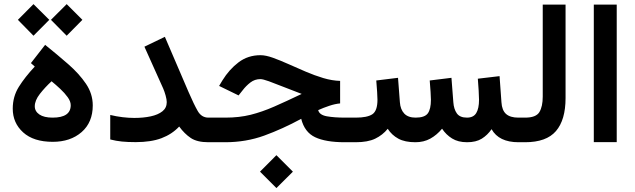

<svg xmlns="http://www.w3.org/2000/svg" viewBox="-20 -703 3138 949"><path d="M151.9 -374 132.8 -391.1 203.1 -481.4Q263.7 -432.6 317.4 -385.7Q371.1 -338.9 404.8 -289.1Q438.5 -239.3 438.5 -182.1Q438.5 -98.1 383.3 -50Q328.1 -2 240.7 -2Q146 -2 94.5 -48.6Q43 -95.2 43 -166Q43 -225.6 73 -273.7Q103 -321.8 151.9 -374ZM329.6 -183.1Q329.6 -201.7 314.7 -222.4Q299.8 -243.2 277.8 -263.7Q255.9 -284.2 234.9 -301.3Q202.1 -271 177 -238.8Q151.9 -206.5 151.9 -177.7Q151.9 -152.8 174.6 -137.2Q197.3 -121.6 240.2 -121.6Q329.6 -121.6 329.6 -183.1ZM309.6 -682.6 387.2 -605 309.6 -526.4 231.9 -605ZM145.5 -682.6 223.6 -605 145.5 -526.4 68.4 -605Z M804.2 -198.2Q804.2 -210.9 798.6 -231Q793 -251 786.6 -265.6L693.8 -472.2L794.9 -521L912.1 -248Q938.5 -187 957.3 -154.3Q976.1 -121.6 1010.3 -121.6H1030.8V0H1010.3Q954.1 0 922.9 -21Q891.6 -42 865.7 -77.6Q830.1 -39.6 778.3 -20Q726.6 -0.5 650.9 -0.5Q611.3 -0.5 582.5 -3.4Q553.7 -6.3 524.9 -13.7V-134.8Q555.2 -127.4 585.7 -123.8Q616.2 -120.1 643.6 -120.1Q688.5 -120.1 724.9 -127.9Q761.2 -135.7 782.7 -152.8Q804.2 -169.9 804.2 -198.2Z M1346.2 64 1427.7 145.5 1346.2 226.6 1265.1 145.5ZM1661.1 -303.2V-191.9Q1635.7 -189.5 1607.2 -179.9Q1578.6 -170.4 1552.7 -158.7Q1558.6 -134.8 1595.5 -128.2Q1632.3 -121.6 1685.5 -121.6H1712.4V0H1683.6Q1590.3 0 1537.8 -24.7Q1485.4 -49.3 1468.8 -115.7Q1376 -65.4 1285.9 -32.7Q1195.8 0 1092.8 0H1011.2V-121.6H1094.2Q1162.6 -121.6 1219 -135.7Q1275.4 -149.9 1335 -176Q1394.5 -202.1 1471.2 -238.8Q1422.9 -256.8 1380.9 -273.7Q1338.9 -290.5 1309.1 -301.3Q1279.3 -312 1267.1 -312Q1239.3 -312 1217.5 -295.2Q1195.8 -278.3 1180.2 -257.8L1159.2 -231.4L1063 -278.3L1079.1 -305.2Q1112.8 -359.9 1159.2 -395Q1205.6 -430.2 1267.6 -430.2Q1293.5 -430.2 1328.9 -417.5Q1364.3 -404.8 1405.8 -386.2Q1447.3 -367.7 1491 -348.9Q1534.7 -330.1 1578.1 -317.1Q1621.6 -304.2 1661.1 -303.2Z M2288.6 0Q2244.1 0 2214.4 -18.6Q2184.6 -37.1 2165 -66.9Q2139.2 -35.6 2106.9 -17.8Q2074.7 0 2033.2 0Q1981.4 0 1949 -17.6Q1916.5 -35.2 1896.5 -66.4Q1871.1 -35.2 1834.5 -17.6Q1797.9 0 1737.8 0H1692.9V-121.6H1738.8Q1795.4 -121.6 1820.6 -138.4Q1845.7 -155.3 1845.7 -210Q1845.7 -221.7 1844 -249.3Q1842.3 -276.9 1839.8 -305.2L1947.3 -318.4L1956.5 -197.8Q1959 -162.1 1978 -141.8Q1997.1 -121.6 2034.2 -121.6Q2079.1 -121.6 2094.5 -142.6Q2109.9 -163.6 2109.9 -210Q2109.9 -221.2 2108.2 -249Q2106.4 -276.9 2104 -305.2L2211.4 -318.4L2220.7 -197.8Q2223.1 -163.6 2238 -142.6Q2252.9 -121.6 2288.1 -121.6Q2320.3 -121.6 2334 -144.3Q2347.7 -167 2347.7 -210Q2347.7 -227.5 2345.9 -255.4Q2344.2 -283.2 2341.8 -314L2449.2 -326.7L2458.5 -197.8Q2460.9 -157.7 2481.4 -139.6Q2502 -121.6 2542 -121.6H2556.6V0H2543Q2445.8 0 2409.7 -64.5Q2389.6 -35.2 2361.3 -17.6Q2333 0 2288.6 0Z M2537.1 -121.6H2575.7Q2629.4 -121.6 2646 -148.9Q2662.6 -176.3 2662.6 -225.6V-680.2H2775.4V-218.3Q2775.4 -110.4 2728 -55.2Q2680.7 0 2575.2 0H2537.1Z M3028.3 -680.2V-0.5H2915V-680.2Z"/></svg>

Font: Vazirmatn UI SemiBold
Style: Regular
Weight: 600
Designer: Saber Rastikerdar
Foundry: Saber Rastikerdar
Version: Version 33.003